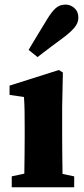

<svg xmlns="http://www.w3.org/2000/svg" viewBox="-20 -796 356 816"><path d="M101.6 -583.9Q110.8 -599.3 120.6 -615.9Q130.5 -632.6 144.7 -655.7Q159 -678.8 179.8 -713.4Q200.3 -747.2 217.2 -761.8Q234.2 -776.5 258.8 -776.5Q279.3 -776.5 296.2 -761.7Q313.1 -746.9 313.1 -720.7Q313.1 -698.5 296.3 -678.5Q279.4 -658.6 250.1 -636.7Q220.7 -615.1 201 -600.2Q181.4 -585.3 167 -574.5Q152.7 -563.7 139.6 -553.4ZM81.9 0Q82.9 -23 83.4 -60.5Q83.9 -98 84.4 -138.5Q84.9 -179 84.9 -210V-257.7Q84.9 -298.7 84.4 -326.2Q83.9 -353.7 81.9 -383.7L20.6 -392.7V-432.1L230.1 -498.5L247.2 -487.8L244.2 -342.7V-210Q244.2 -179 244.7 -138.5Q245.2 -98 245.7 -60.5Q246.2 -23 247.2 0ZM29.9 0V-46.5L122.6 -66.5H198.2L295.3 -46.5V0Z"/></svg>

Font: Adobe Variable Font Prototype
Style: Regular
Weight: 389
Designer: Frank Grießhammer
Foundry: Adobe
Version: Version 1.004;hotconv 1.0.113;makeotfexe 2.5.65598